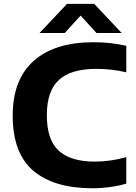

<svg xmlns="http://www.w3.org/2000/svg" viewBox="-20 -969 705 998"><path d="M459 9.5Q261 9.5 153.5 -81.2Q46 -172 46 -368.5Q46 -555 154.8 -652.2Q263.5 -749.5 466.5 -749.5Q556 -749.5 636.5 -731V-593Q599.5 -602 560.5 -606.5Q521.5 -611 479.5 -611Q349 -611 286.2 -553.5Q223.5 -496 223.5 -370.5Q223.5 -241.5 285.8 -185.2Q348 -129 472.5 -129Q515 -129 555.5 -135Q596 -141 636.5 -152V-14.5Q597.5 -3 552 3.2Q506.5 9.5 459 9.5ZM185.5 -797.5 328.5 -949H469.5L612.5 -797.5H481.5L399 -888L316.5 -797.5Z"/></svg>

Font: Encode Sans SmExp
Style: Bold
Weight: 700
Width: 6
Designer: Multiple Designers
Foundry: Impallari Type
Version: Version 3.002; ttfautohint (v1.8.3) -l 8 -r 50 -G 200 -x 14 